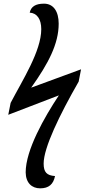

<svg xmlns="http://www.w3.org/2000/svg" viewBox="-20 -787 462 1047"><path d="M199 240C246 240 271 218 280 173C235 170 218 152 218 105C218 19 304 -159 409 -342L422 -409L150 -309C244 -441 300 -548 300 -658C300 -724 272 -767 220 -767C174 -767 149 -751 142 -718C182 -716 205 -682 205 -628C205 -508 102 -349 38 -226L25 -161L301 -267C222 -148 120 31 120 153C121 211 154 240 199 240Z"/></svg>

Font: Noto Serif Condensed Semi
Style: Italic
Weight: 600
Width: 3
Italic angle: -12°
Designer: Monotype Design Team
Foundry: Monotype Imaging Inc.
Version: Version 1.901